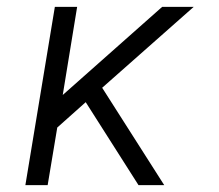

<svg xmlns="http://www.w3.org/2000/svg" viewBox="-20 -540 640 560"><path d="M54 0 140 -520H205L163 -263L453 -520H545L278 -284L459 0H384L230 -242L147 -168L119 0Z"/></svg>

Font: Iosevka SS04 Light Extended
Style: Italic
Weight: 300
Width: 7
Italic angle: -9°
Monospace: yes
Designer: Belleve Invis
Foundry: Belleve Invis
Version: Version 19.0.0; ttfautohint (v1.8.4)